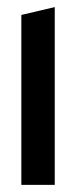

<svg xmlns="http://www.w3.org/2000/svg" viewBox="-20 -520 214 540"><path d="M40 0V-478L134 -500V0Z"/></svg>

Font: Odibee Sans
Style: Regular
Weight: 400
Designer: James Barnard - Barnard Co. Limited
Version: Version 2.001; ttfautohint (v1.8.3)